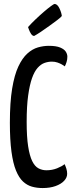

<svg xmlns="http://www.w3.org/2000/svg" viewBox="-20 -942 381 972"><path d="M196 10Q167 10 142 3Q117 -4 96.5 -23Q76 -42 61 -78.5Q46 -115 38 -174.5Q30 -234 30 -321Q30 -424 41.5 -493.5Q53 -563 73 -605.5Q93 -648 118.5 -671Q144 -694 172 -702Q200 -710 227 -710Q264 -710 284.5 -701.5Q305 -693 313 -680.5Q321 -668 321 -655Q321 -641 317 -628Q313 -615 308 -606Q303 -610 293.5 -615.5Q284 -621 271 -625.5Q258 -630 243 -630Q224 -630 205.5 -623.5Q187 -617 170.5 -598.5Q154 -580 142 -546Q130 -512 122.5 -458Q115 -404 115 -325Q115 -249 122.5 -201Q130 -153 143 -126.5Q156 -100 174.5 -90Q193 -80 215 -80Q244 -80 269 -90Q294 -100 307 -111Q312 -101 316 -88Q320 -75 320 -62Q320 -43 304.5 -26.5Q289 -10 261 0Q233 10 196 10ZM153 -760Q144 -760 137 -771Q130 -782 126 -793.5Q122 -805 122 -805Q139 -824 160.5 -844.5Q182 -865 203 -883Q224 -901 238.5 -911.5Q253 -922 256 -922Q270 -922 280.5 -900.5Q291 -879 293 -861Q288 -854 270 -840.5Q252 -827 230 -811Q208 -795 187 -781Q166 -767 153 -760Z"/></svg>

Font: Yanone Kaffeesatz ExtraLight
Style: Regular
Weight: 400
Version: Version 2.003